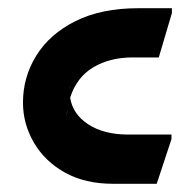

<svg xmlns="http://www.w3.org/2000/svg" viewBox="-20 -448 478 468"><path d="M36 -198Q36 -260 68.5 -312.5Q101 -365 164 -396.5Q227 -428 317 -428H399V-416L367 -308H303Q248 -308 207.5 -284Q167 -260 151 -210Q157 -170 195 -145Q233 -120 293 -120H398V-109L362 0H256Q187 0 138 -27.5Q89 -55 62.5 -100.5Q36 -146 36 -198ZM151 -238Q150 -235 150 -232ZM142 -162 145 -184Q143 -174 142 -162Z"/></svg>

Font: Kufam SemiBold
Style: Regular
Weight: 600
Designer: Wael Morcos, Artur Schmal
Foundry: Original Type
Version: Version 1.300; ttfautohint (v1.8.3)